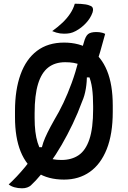

<svg xmlns="http://www.w3.org/2000/svg" viewBox="-20 -950 690 1037"><path d="M548 -767Q535 -719 521.5 -672Q508 -625 492 -581L503 -532H432L449 -546Q450 -509 443.5 -470.5Q437 -432 424 -403Q401 -340 372.5 -280.5Q344 -221 313 -167.5Q282 -114 248 -67Q243 -62 239 -56Q235 -50 232 -45Q216 -25 201.5 -7.5Q187 10 173.5 24.5Q160 39 146 52Q139 58 127 62.5Q115 67 99 67Q88 67 77.5 65.5Q67 64 58 61.5Q49 59 41 55Q33 51 27 46Q48 27 71 2.5Q94 -22 115.5 -48Q137 -74 152 -97L167 -155H224L203 -136Q206 -158 214 -181Q222 -204 236.5 -233.5Q251 -263 273 -302Q299 -345 322.5 -394.5Q346 -444 367 -501.5Q388 -559 405 -625Q409 -636 412 -647.5Q415 -659 419 -671Q422 -684 425.5 -696Q429 -708 433 -721Q442 -755 456 -766Q470 -777 501 -777Q509 -777 517 -776Q525 -775 532.5 -773Q540 -771 548 -767ZM326 -720Q409 -720 468 -682Q527 -644 558 -568.5Q589 -493 589 -380V-346Q589 -226 556.5 -144.5Q524 -63 465 -21.5Q406 20 326 20Q240 20 181 -18Q122 -56 91.5 -131.5Q61 -207 61 -317V-351Q61 -465 91 -548Q121 -631 180 -675.5Q239 -720 326 -720ZM167 -313Q167 -232 183 -180.5Q199 -129 227 -103Q246 -94 266 -90Q286 -86 312 -86Q367 -86 405 -112Q443 -138 463 -198Q483 -258 483 -360V-376Q483 -432 477.5 -472.5Q472 -513 458.5 -543.5Q445 -574 422 -597Q399 -607 378 -610.5Q357 -614 332 -614Q277 -614 240.5 -585.5Q204 -557 185.5 -496.5Q167 -436 167 -339ZM384 -930Q402 -930 416.5 -929Q431 -928 443.5 -926Q456 -924 467 -919Q479 -915 481.5 -905Q484 -895 480 -883Q474 -866 465 -852Q456 -838 444.5 -825.5Q433 -813 419 -802Q405 -791 388 -782Q373 -774 359 -771Q345 -768 326 -768Q315 -768 304.5 -769.5Q294 -771 284 -774Q274 -777 262 -782Q294 -805 318 -828Q342 -851 359 -876.5Q376 -902 384 -930Z"/></svg>

Font: Recursive Casual Medium
Style: Regular
Weight: 500
Version: Version 1.047